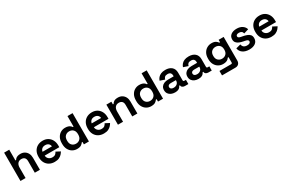

<svg xmlns="http://www.w3.org/2000/svg" viewBox="186 -2304 6175 4108"><g transform="rotate(-30 3273.5 -250.0)"><path d="M196 0H70V-700H196V-435H214Q222 -451 239 -467Q256 -483 284.5 -493.5Q313 -504 357 -504Q415 -504 458.5 -477.5Q502 -451 526 -404.5Q550 -358 550 -296V0H424V-286Q424 -342 396.5 -370Q369 -398 318 -398Q260 -398 228 -359.5Q196 -321 196 -252Z M912 14Q838 14 781.5 -17.5Q725 -49 693.5 -106.5Q662 -164 662 -242V-254Q662 -332 693 -389.5Q724 -447 780 -478.5Q836 -510 910 -510Q983 -510 1037 -477.5Q1091 -445 1121 -387.5Q1151 -330 1151 -254V-211H790Q792 -160 828 -128Q864 -96 916 -96Q969 -96 994 -119Q1019 -142 1032 -170L1135 -116Q1121 -90 1094.5 -59.5Q1068 -29 1024 -7.5Q980 14 912 14ZM791 -305H1023Q1019 -348 988.5 -374Q958 -400 909 -400Q858 -400 828 -374Q798 -348 791 -305Z M1463 14Q1404 14 1352.5 -15.5Q1301 -45 1270 -102Q1239 -159 1239 -240V-256Q1239 -337 1270 -394Q1301 -451 1352 -480.5Q1403 -510 1463 -510Q1508 -510 1538.5 -499.5Q1569 -489 1588 -473Q1607 -457 1617 -439H1635V-700H1761V0H1637V-60H1619Q1602 -32 1566.5 -9Q1531 14 1463 14ZM1501 -96Q1559 -96 1598 -133.5Q1637 -171 1637 -243V-253Q1637 -325 1598.5 -362.5Q1560 -400 1501 -400Q1443 -400 1404 -362.5Q1365 -325 1365 -253V-243Q1365 -171 1404 -133.5Q1443 -96 1501 -96Z M2127 14Q2053 14 1996.5 -17.5Q1940 -49 1908.5 -106.5Q1877 -164 1877 -242V-254Q1877 -332 1908 -389.5Q1939 -447 1995 -478.5Q2051 -510 2125 -510Q2198 -510 2252 -477.5Q2306 -445 2336 -387.5Q2366 -330 2366 -254V-211H2005Q2007 -160 2043 -128Q2079 -96 2131 -96Q2184 -96 2209 -119Q2234 -142 2247 -170L2350 -116Q2336 -90 2309.5 -59.5Q2283 -29 2239 -7.5Q2195 14 2127 14ZM2006 -305H2238Q2234 -348 2203.5 -374Q2173 -400 2124 -400Q2073 -400 2043 -374Q2013 -348 2006 -305Z M2604 0H2478V-496H2602V-431H2620Q2632 -457 2665 -480.5Q2698 -504 2765 -504Q2823 -504 2866.5 -477.5Q2910 -451 2934 -404.5Q2958 -358 2958 -296V0H2832V-286Q2832 -342 2804.5 -370Q2777 -398 2726 -398Q2668 -398 2636 -359.5Q2604 -321 2604 -252Z M3294 14Q3235 14 3183.5 -15.5Q3132 -45 3101 -102Q3070 -159 3070 -240V-256Q3070 -337 3101 -394Q3132 -451 3183 -480.5Q3234 -510 3294 -510Q3339 -510 3369.5 -499.5Q3400 -489 3419 -473Q3438 -457 3448 -439H3466V-700H3592V0H3468V-60H3450Q3433 -32 3397.5 -9Q3362 14 3294 14ZM3332 -96Q3390 -96 3429 -133.5Q3468 -171 3468 -243V-253Q3468 -325 3429.5 -362.5Q3391 -400 3332 -400Q3274 -400 3235 -362.5Q3196 -325 3196 -253V-243Q3196 -171 3235 -133.5Q3274 -96 3332 -96Z M3886 14Q3833 14 3791 -4.5Q3749 -23 3724.5 -58.5Q3700 -94 3700 -145Q3700 -196 3724.5 -230.5Q3749 -265 3792.5 -282.5Q3836 -300 3892 -300H4028V-328Q4028 -363 4006 -385.5Q3984 -408 3936 -408Q3889 -408 3866 -386.5Q3843 -365 3836 -331L3720 -370Q3732 -408 3758.5 -439.5Q3785 -471 3829.5 -490.5Q3874 -510 3938 -510Q4036 -510 4093 -461Q4150 -412 4150 -319V-134Q4150 -104 4178 -104H4218V0H4134Q4097 0 4073 -18Q4049 -36 4049 -66V-67H4030Q4026 -55 4012 -35.5Q3998 -16 3968 -1Q3938 14 3886 14ZM3908 -88Q3961 -88 3994.5 -117.5Q4028 -147 4028 -196V-206H3901Q3866 -206 3846 -191Q3826 -176 3826 -149Q3826 -122 3847 -105Q3868 -88 3908 -88Z M4464 14Q4411 14 4369 -4.5Q4327 -23 4302.5 -58.5Q4278 -94 4278 -145Q4278 -196 4302.5 -230.5Q4327 -265 4370.5 -282.5Q4414 -300 4470 -300H4606V-328Q4606 -363 4584 -385.5Q4562 -408 4514 -408Q4467 -408 4444 -386.5Q4421 -365 4414 -331L4298 -370Q4310 -408 4336.5 -439.5Q4363 -471 4407.5 -490.5Q4452 -510 4516 -510Q4614 -510 4671 -461Q4728 -412 4728 -319V-134Q4728 -104 4756 -104H4796V0H4712Q4675 0 4651 -18Q4627 -36 4627 -66V-67H4608Q4604 -55 4590 -35.5Q4576 -16 4546 -1Q4516 14 4464 14ZM4486 -88Q4539 -88 4572.5 -117.5Q4606 -147 4606 -196V-206H4479Q4444 -206 4424 -191Q4404 -176 4404 -149Q4404 -122 4425 -105Q4446 -88 4486 -88Z M4854 -246V-262Q4854 -340 4885 -395.5Q4916 -451 4967.5 -480.5Q5019 -510 5080 -510Q5148 -510 5183 -486Q5218 -462 5234 -436H5252V-496H5376V88Q5376 139 5346 169.5Q5316 200 5266 200H4934V90H5222Q5250 90 5250 60V-69H5232Q5222 -53 5204 -36.5Q5186 -20 5156 -9Q5126 2 5080 2Q5019 2 4967.5 -27.5Q4916 -57 4885 -112.5Q4854 -168 4854 -246ZM5116 -108Q5174 -108 5213 -145Q5252 -182 5252 -249V-259Q5252 -327 5213.5 -363.5Q5175 -400 5116 -400Q5058 -400 5019 -363.5Q4980 -327 4980 -259V-249Q4980 -182 5019 -145Q5058 -108 5116 -108Z M5722 14Q5625 14 5563 -28Q5501 -70 5488 -148L5604 -178Q5611 -143 5627.5 -123Q5644 -103 5668.5 -94.5Q5693 -86 5722 -86Q5766 -86 5787 -101.5Q5808 -117 5808 -140Q5808 -163 5788 -175.5Q5768 -188 5724 -196L5696 -201Q5644 -211 5601 -228.5Q5558 -246 5532 -277Q5506 -308 5506 -357Q5506 -431 5560 -470.5Q5614 -510 5702 -510Q5785 -510 5840 -473Q5895 -436 5912 -376L5795 -340Q5787 -378 5762.5 -394Q5738 -410 5702 -410Q5666 -410 5647 -397.5Q5628 -385 5628 -363Q5628 -339 5648 -327.5Q5668 -316 5702 -310L5730 -305Q5786 -295 5831.5 -278.5Q5877 -262 5903.5 -231.5Q5930 -201 5930 -149Q5930 -71 5873.5 -28.5Q5817 14 5722 14Z M6266 14Q6192 14 6135.5 -17.5Q6079 -49 6047.5 -106.5Q6016 -164 6016 -242V-254Q6016 -332 6047 -389.5Q6078 -447 6134 -478.5Q6190 -510 6264 -510Q6337 -510 6391 -477.5Q6445 -445 6475 -387.5Q6505 -330 6505 -254V-211H6144Q6146 -160 6182 -128Q6218 -96 6270 -96Q6323 -96 6348 -119Q6373 -142 6386 -170L6489 -116Q6475 -90 6448.5 -59.5Q6422 -29 6378 -7.5Q6334 14 6266 14ZM6145 -305H6377Q6373 -348 6342.5 -374Q6312 -400 6263 -400Q6212 -400 6182 -374Q6152 -348 6145 -305Z"/></g></svg>

Font: Space Grotesk Variable Light
Style: Regular
Weight: 300
Designer: Florian Karsten
Foundry: Florian Karsten
Version: Version 2.000